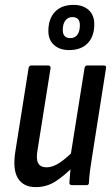

<svg xmlns="http://www.w3.org/2000/svg" viewBox="-20 -758 459 786"><path d="M126 8Q76 8 53.5 -28Q31 -64 43 -139L97 -479Q99 -490 108 -490H177Q188 -490 187 -479L134 -146Q127 -108 136 -90.5Q145 -73 171 -73Q196 -73 224.5 -92Q253 -111 286 -145L283 -79Q246 -41 209 -16.5Q172 8 126 8ZM275 0Q264 0 264 -10Q265 -29 267.5 -53.5Q270 -78 272 -96L269 -121L326 -479Q328 -490 337 -490H405Q416 -490 414 -479L358 -123Q352 -87 348.5 -59.5Q345 -32 344 -10Q344 0 334 0ZM263 -553Q224 -553 201 -574Q178 -595 178 -631Q178 -681 205 -709.5Q232 -738 281 -738Q320 -738 343 -717Q366 -696 366 -659Q366 -609 339 -581Q312 -553 263 -553ZM268 -602Q287 -602 297 -616Q307 -630 307 -655Q307 -688 276 -688Q258 -688 247.5 -674Q237 -660 237 -635Q237 -602 268 -602Z"/></svg>

Font: Sofia Sans Condensed SemiBold
Style: Italic
Weight: 600
Italic angle: -9°
Version: Version 4.100